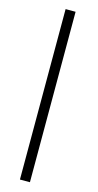

<svg xmlns="http://www.w3.org/2000/svg" viewBox="-130 -748 468 917"><g transform="rotate(15 104.0 -289.5)"><path d="M122.6 131.8H73.2V-710.9H122.6Z"/></g></svg>

Font: TypoPRO Roboto Slab
Style: Light
Weight: 300
Designer: Google
Version: Version 1.100263; 2013; ttfautohint (v0.94.20-1c74) -l 8 -r 